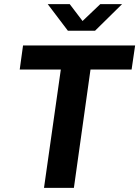

<svg xmlns="http://www.w3.org/2000/svg" viewBox="-20 -905 671 925"><path d="M192 0 273 -570H75L91 -686H631L614 -570H416L336 0ZM307 -757 210 -885H316L392 -785H358L463 -885H568L438 -757Z"/></svg>

Font: Chivo Mono Medium SemiBold
Style: Italic
Weight: 600
Italic angle: -8.05°
Monospace: yes
Version: Version 1.008